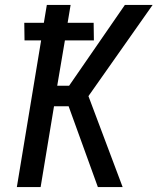

<svg xmlns="http://www.w3.org/2000/svg" viewBox="-20 -755 640 775"><path d="M48 0 146 -592H79L78 -663H157L169 -735H265L253 -663H358L359 -592H242L211 -409H259L484 -735H596L337 -367L475 0H375L257 -326H198L144 0Z"/></svg>

Font: Iosevka Medium Extended
Style: Italic
Weight: 500
Width: 7
Italic angle: -9°
Monospace: yes
Designer: Belleve Invis
Foundry: Belleve Invis
Version: Version 32.5.0; ttfautohint (v1.8.4)